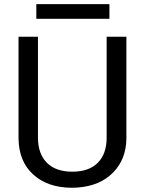

<svg xmlns="http://www.w3.org/2000/svg" viewBox="-20 -886 688 916"><path d="M583 -710.9V-227.5Q582.5 -127 519.8 -63Q457 1 349.6 8.8L324.7 9.8Q208 9.8 138.7 -53.2Q69.3 -116.2 68.4 -226.6V-710.9H161.1V-229.5Q161.1 -152.3 203.6 -109.6Q246.1 -66.9 324.7 -66.9Q404.3 -66.9 446.5 -109.4Q488.8 -151.9 488.8 -229V-710.9ZM502 -796.4H153.3V-866.2H502Z"/></svg>

Font: RobotoInd
Style: Regular
Weight: 400
Designer: Google
Version: Version 2.001101; 2014